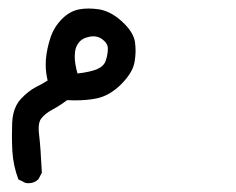

<svg xmlns="http://www.w3.org/2000/svg" viewBox="-20 -83 540 439"><path d="M8.3 263.2Q7.3 244.6 7.3 228Q7.3 211.4 7.8 198.7Q8.3 186 10.7 176.3Q15.6 156.2 27.8 143.1Q45.4 124.5 62 116.2Q75.7 109.4 88.9 101.1Q84.5 82.5 84.5 64.9Q84.5 58.1 85 51.8Q87.4 27.3 95.2 3.9Q103 -21 122.1 -40Q139.2 -57.1 160.2 -61.5Q170.9 -63.5 182.6 -63.5Q194.3 -63.5 207.5 -61.5Q236.8 -56.2 264.2 -28.8Q285.6 -7.3 288.6 13.2Q290 22.9 290 34.2Q290 45.4 287.6 59.1Q283.2 83.5 257.1 109.6Q231 135.7 200.7 142.1Q178.7 146.5 150.9 146.5Q142.6 146.5 133.3 146Q117.2 158.2 100.1 167.5Q83.5 176.3 74.7 187.5Q68.4 194.8 68.4 210.9Q68.4 216.8 69.3 224.1Q72.8 252.4 75.7 312L67.9 326.7Q58.6 335.9 45.4 335.9Q39.6 335.9 37.6 335L22 327.1Q10.3 295.9 8.3 263.2ZM226.6 27.8Q226.6 16.1 213.9 6.8Q205.1 0 193.4 0Q187 0 180.7 2Q160.6 6.3 153.3 27.3Q150.9 35.6 150.9 46.4Q150.9 63 157.2 85Q184.6 82 202.1 75.2Q217.3 68.4 221.7 56.2Q226.6 41.5 226.6 27.8Z"/></svg>

Font: Bakudai
Style: Medium
Weight: 500
Version: Version 1.48